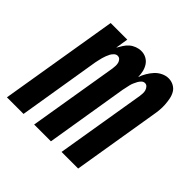

<svg xmlns="http://www.w3.org/2000/svg" viewBox="-154 -661 793 793"><g transform="rotate(45 243.0 -264.0)"><path d="M-14 0 72 -520H169L160 -464Q167 -476 174.5 -488Q182 -500 192.5 -509Q203 -518 216.5 -523Q230 -528 243 -528Q260 -528 273.5 -520.5Q287 -513 295 -500.5Q303 -488 306.5 -473Q310 -458 310 -442Q315 -457 324 -472.5Q333 -488 344.5 -500.5Q356 -513 371.5 -520.5Q387 -528 403 -528Q419 -528 433 -520.5Q447 -513 454.5 -500Q462 -487 465 -471.5Q468 -456 469 -440.5Q470 -425 468.5 -408.5Q467 -392 464 -376L402 0H305L370 -392Q371 -400 371.5 -408.5Q372 -417 369.5 -425Q367 -433 361.5 -439Q356 -445 348 -445Q339 -445 332.5 -438.5Q326 -432 322 -424.5Q318 -417 314.5 -409Q311 -401 309 -392.5Q307 -384 305.5 -376Q304 -368 302 -360L243 0H145L210 -392Q211 -400 211.5 -408.5Q212 -417 210 -425Q208 -433 202.5 -439Q197 -445 188 -445Q180 -445 173 -438.5Q166 -432 162 -424.5Q158 -417 155 -409Q152 -401 149.5 -392.5Q147 -384 145.5 -376Q144 -368 142 -360L83 0Z"/></g></svg>

Font: Iosevka
Style: Bold Italic
Weight: 700
Italic angle: -9°
Monospace: yes
Designer: Belleve Invis
Foundry: Belleve Invis
Version: Version 32.5.0; ttfautohint (v1.8.4)